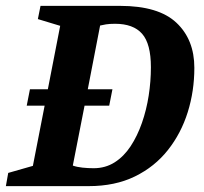

<svg xmlns="http://www.w3.org/2000/svg" viewBox="-30 -634 695 654"><path d="M-10 0 -2 -45 82 -69 122 -274H61L72 -330H133L175 -546L99 -569L108 -614H379Q510 -614 571 -556.5Q632 -499 632 -403Q632 -324 609.5 -252Q587 -180 542 -123Q497 -66 429.5 -33Q362 0 272 0ZM289 -61Q329 -61 360.5 -81Q392 -101 415 -136Q438 -171 453.5 -215.5Q469 -260 476.5 -308.5Q484 -357 484 -405Q484 -485 454 -519Q424 -553 362 -553Q343 -553 331 -551Q319 -549 311 -547L269 -330H353L342 -274H258L218 -70Q232 -65 251 -63Q270 -61 289 -61Z"/></svg>

Font: Manuale
Style: Bold Italic
Weight: 700
Italic angle: -11°
Version: Version 1.002